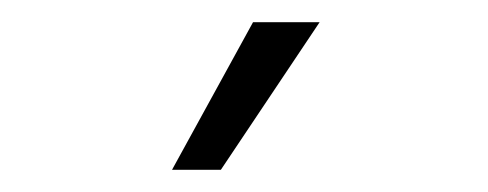

<svg xmlns="http://www.w3.org/2000/svg" viewBox="-20 -707 440 173"><path d="M208 -687H268L179 -554H135Z"/></svg>

Font: Sarabun ExtraLight
Style: Regular
Weight: 275
Designer: Suppakit Chalermlarp | Katatrad Co.,Ltd.
Foundry: Cadson Demak Co.,Ltd.
Version: Version 1.000; ttfautohint (v1.6)